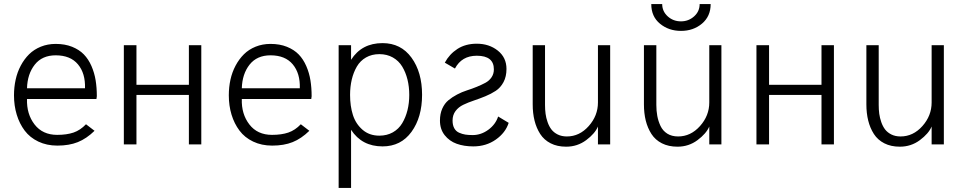

<svg xmlns="http://www.w3.org/2000/svg" viewBox="-20 -710 4741 944"><path d="M262.2 5.9Q210 5.9 168.5 -13.9Q127 -33.7 101.3 -67.9Q75.7 -102.1 62.3 -146.2Q48.8 -190.4 48.8 -241.2Q48.8 -281.2 56.9 -318.1Q64.9 -355 82 -387.2Q99.1 -419.4 123 -443.1Q147 -466.8 180.7 -480.5Q214.4 -494.1 253.9 -494.1Q299.3 -494.1 334.5 -480Q369.6 -465.8 392.3 -442.4Q415 -418.9 429.7 -385.3Q444.3 -351.6 450.2 -315.2Q456.1 -278.8 456.1 -236.8L454.1 -223.1H112.8Q110.4 -149.4 149.9 -98.1Q189.5 -46.9 261.2 -46.9Q308.1 -46.9 341.6 -58.3Q375 -69.8 402.8 -99.1L444.8 -66.9Q405.3 -28.3 362.5 -11.2Q319.8 5.9 262.2 5.9ZM112.8 -275.9H397.9Q400.4 -349.1 363.3 -393.6Q326.2 -438 253.9 -438Q187 -438 150.9 -392.1Q114.7 -346.2 112.8 -275.9Z M588.9 0V-487.8H650.9V-293H908.7V-487.8H969.7V0H908.7V-243.2H650.9V0Z M1318.4 5.9Q1266.1 5.9 1224.6 -13.9Q1183.1 -33.7 1157.5 -67.9Q1131.8 -102.1 1118.4 -146.2Q1105 -190.4 1105 -241.2Q1105 -281.2 1113 -318.1Q1121.1 -355 1138.2 -387.2Q1155.3 -419.4 1179.2 -443.1Q1203.1 -466.8 1236.8 -480.5Q1270.5 -494.1 1310.1 -494.1Q1355.5 -494.1 1390.6 -480Q1425.8 -465.8 1448.5 -442.4Q1471.2 -418.9 1485.8 -385.3Q1500.5 -351.6 1506.3 -315.2Q1512.2 -278.8 1512.2 -236.8L1510.3 -223.1H1168.9Q1166.5 -149.4 1206.1 -98.1Q1245.6 -46.9 1317.4 -46.9Q1364.3 -46.9 1397.7 -58.3Q1431.2 -69.8 1459 -99.1L1501 -66.9Q1461.4 -28.3 1418.7 -11.2Q1376 5.9 1318.4 5.9ZM1168.9 -275.9H1454.1Q1456.5 -349.1 1419.4 -393.6Q1382.3 -438 1310.1 -438Q1243.2 -438 1207 -392.1Q1170.9 -346.2 1168.9 -275.9Z M1645 213.9V-487.8H1706.1V-416Q1758.3 -498 1860.8 -498Q1951.2 -498 2003.2 -426.5Q2055.2 -355 2055.2 -244.1Q2055.2 -133.3 2003.2 -61.8Q1951.2 9.8 1860.8 9.8Q1759.3 9.8 1706.1 -71.8V213.9ZM1845.2 -43Q1882.3 -43 1911.4 -59.3Q1940.4 -75.7 1957.5 -104.2Q1974.6 -132.8 1983.4 -168Q1992.2 -203.1 1992.2 -243.2Q1992.2 -283.7 1983.4 -319.1Q1974.6 -354.5 1957.5 -382.8Q1940.4 -411.1 1911.4 -427.5Q1882.3 -443.8 1845.2 -443.8Q1808.1 -443.8 1779.5 -427.5Q1751 -411.1 1734.4 -382.6Q1717.8 -354 1709.5 -318.8Q1701.2 -283.7 1701.2 -243.2Q1701.2 -188.5 1715.1 -144.8Q1729 -101.1 1762.5 -72Q1795.9 -43 1845.2 -43Z M2307.1 9.8Q2261.2 9.8 2225.3 -3.2Q2189.5 -16.1 2166.3 -45.4Q2143.1 -74.7 2143.1 -117.2Q2143.1 -150.4 2154.5 -176Q2166 -201.7 2184.6 -217Q2203.1 -232.4 2227.1 -245.1Q2251 -257.8 2275.6 -265.6Q2300.3 -273.4 2324.2 -283.2Q2348.1 -293 2366.7 -303Q2385.3 -313 2396.7 -329.8Q2408.2 -346.7 2408.2 -369.1Q2408.2 -436 2324.2 -436Q2250 -436 2216.8 -373L2167 -401.9Q2189.5 -443.8 2229.2 -469.5Q2269 -495.1 2324.2 -495.1Q2384.8 -495.1 2427.5 -461.2Q2470.2 -427.2 2470.2 -371.1Q2470.2 -333.5 2455.6 -306.2Q2440.9 -278.8 2417.5 -263.4Q2394 -248 2366 -236.6Q2337.9 -225.1 2309.6 -215.6Q2281.2 -206.1 2257.8 -194.8Q2234.4 -183.6 2219.7 -164.1Q2205.1 -144.5 2205.1 -117.2Q2205.1 -94.7 2213.4 -79.6Q2221.7 -64.5 2237.1 -57.6Q2252.4 -50.8 2267.8 -48.3Q2283.2 -45.9 2304.2 -45.9Q2345.2 -45.9 2380.9 -72Q2416.5 -98.1 2429.2 -137.2L2481 -106Q2465.3 -57.1 2417.7 -23.7Q2370.1 9.8 2307.1 9.8Z M2763.7 11.2Q2719.7 11.2 2687.3 -5.4Q2654.8 -22 2636 -51.3Q2617.2 -80.6 2608.2 -116.9Q2599.1 -153.3 2599.1 -196.8V-487.8H2659.7V-193.8Q2659.7 -170.9 2662.4 -150.6Q2665 -130.4 2672.4 -109.4Q2679.7 -88.4 2691.4 -73.2Q2703.1 -58.1 2722.4 -48.6Q2741.7 -39.1 2767.1 -39.1Q2829.1 -39.1 2874.5 -90.1Q2919.9 -141.1 2919.9 -206.1V-487.8H2980V0H2919.9V-87.9Q2905.3 -53.2 2862.1 -21Q2818.8 11.2 2763.7 11.2Z M3328.1 -558.1Q3268.1 -558.1 3225.1 -593.3Q3182.1 -628.4 3182.1 -689.9H3235.8Q3235.8 -654.3 3262.9 -629.6Q3290 -605 3328.1 -605Q3365.2 -605 3392.6 -629.4Q3419.9 -653.8 3419.9 -689.9H3474.1Q3474.1 -629.9 3431.6 -594Q3389.2 -558.1 3328.1 -558.1ZM3311 11.2Q3267.1 11.2 3234.4 -5.4Q3201.7 -22 3182.9 -51.3Q3164.1 -80.6 3155 -116.9Q3146 -153.3 3146 -196.8V-487.8H3207V-193.8Q3207 -165 3211.7 -139.9Q3216.3 -114.7 3227.5 -90.8Q3238.8 -66.9 3260.7 -53Q3282.7 -39.1 3314 -39.1Q3376 -39.1 3421.6 -90.1Q3467.3 -141.1 3467.3 -206.1V-487.8H3526.9V0H3467.3V-87.9Q3452.6 -53.2 3409.4 -21Q3366.2 11.2 3311 11.2Z M3699.2 0V-487.8H3761.2V-293H4019V-487.8H4080.1V0H4019V-243.2H3761.2V0Z M4404.3 11.2Q4360.4 11.2 4327.9 -5.4Q4295.4 -22 4276.6 -51.3Q4257.8 -80.6 4248.8 -116.9Q4239.7 -153.3 4239.7 -196.8V-487.8H4300.3V-193.8Q4300.3 -170.9 4303 -150.6Q4305.7 -130.4 4313 -109.4Q4320.3 -88.4 4332 -73.2Q4343.8 -58.1 4363 -48.6Q4382.3 -39.1 4407.7 -39.1Q4469.7 -39.1 4515.1 -90.1Q4560.5 -141.1 4560.5 -206.1V-487.8H4620.6V0H4560.5V-87.9Q4545.9 -53.2 4502.7 -21Q4459.5 11.2 4404.3 11.2Z"/></svg>

Font: HK Grotesk Light
Style: Regular
Weight: 300
Designer: Alfredo Marco Pradil and Stefan Peev
Foundry: Hanken Design Co.
Version: Version 1.045;PS 001.045;hotconv 1.0.88;makeotf.lib2.5.64775